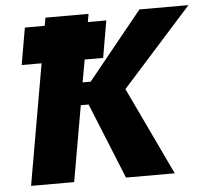

<svg xmlns="http://www.w3.org/2000/svg" viewBox="-51 -754 875 808"><g transform="rotate(-5 387.0 -350.0)"><path d="M449 0H655L479 -371L774 -700H567L336 -415H302L319 -510H397L424 -666H346L352 -700H170L164 -666H80L53 -510H137L48 0H230L286 -320H319Z"/></g></svg>

Font: Fixel Display 20240404 ExBold
Style: Italic
Weight: 800
Italic angle: -10°
Designer: AlfaBravo + MacPaw
Foundry: Kyrylo Tkachov, Marchela Mozhyna, Serhii Makarenko, Maria Weinstein, Zakhar Kryvoshyya
Version: Version 1.211;Glyphs 3.2 (3225)